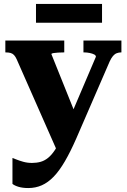

<svg xmlns="http://www.w3.org/2000/svg" viewBox="-20 -718 641 971"><path d="M373 -113 320 -14 273 55 64 -419Q58 -432 51 -439.5Q44 -447 34 -450Q24 -453 8 -453H7V-513H305V-453H304Q288 -453 273.5 -452Q259 -451 249.5 -449.5Q240 -448 240 -444ZM365 -16Q336 50 308 98Q280 146 251.5 175.5Q223 205 191.5 219Q160 233 123 233Q95 233 74.5 227Q54 221 43 212V81Q47 82 61.5 88Q76 94 97 100Q118 106 142 106Q165 106 185 100.5Q205 95 223 80.5Q241 66 257.5 41Q274 16 290 -22L312 -72L465 -431Q465 -438 456.5 -442.5Q448 -447 434 -450Q420 -453 405 -453H402V-513H594V-453H593Q581 -453 570.5 -449Q560 -445 551.5 -435Q543 -425 535 -408ZM162 -698H496V-603H162Z"/></svg>

Font: Roboto Serif 36pt
Style: Bold
Weight: 700
Version: Version 1.008